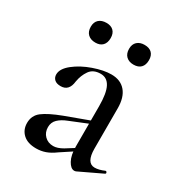

<svg xmlns="http://www.w3.org/2000/svg" viewBox="-142 -658 706 760"><g transform="rotate(30 211.0 -277.5)"><path d="M307 8Q291 8 278 -15.5Q265 -39 265 -79V-262Q265 -322 250.5 -349.5Q236 -377 207 -377Q173 -377 157 -354Q141 -331 136 -301Q131 -255 93 -255Q74 -255 64.5 -264Q55 -273 55 -287Q55 -313 87 -338.5Q119 -364 164.5 -380Q210 -396 245 -396Q287 -396 310 -369Q333 -342 333 -292V-108Q333 -43 371 -43Q390 -43 415 -54H416Q420 -54 421.5 -49.5Q423 -45 419 -43L316 6Q312 8 307 8ZM51 -63Q51 -97 77 -117Q103 -137 161 -159L275 -201L278 -188L187 -151Q161 -141 146 -126.5Q131 -112 131 -90Q131 -66 146.5 -50.5Q162 -35 186 -35Q205 -35 229 -49L288 -86L290 -72L217 -24Q194 -7 174 0Q154 7 132 7Q93 7 72 -12.5Q51 -32 51 -63ZM79 -519Q79 -540 91.5 -551.5Q104 -563 126 -563Q147 -563 158.5 -551.5Q170 -540 170 -519Q170 -497 158.5 -485Q147 -473 126 -473Q104 -473 91.5 -485Q79 -497 79 -519ZM254 -519Q254 -540 266.5 -551.5Q279 -563 300 -563Q322 -563 333.5 -551.5Q345 -540 345 -519Q345 -497 333.5 -485Q322 -473 300 -473Q279 -473 266.5 -485Q254 -497 254 -519Z"/></g></svg>

Font: Cormorant Garamond Medium
Style: Regular
Weight: 500
Designer: Christian Thalmann (Catharsis Fonts)
Foundry: Catharsis Fonts
Version: Version 4.000